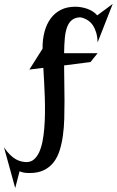

<svg xmlns="http://www.w3.org/2000/svg" viewBox="-85 -725 592 974"><path d="M49.8 97.2Q71.3 97.2 86.9 84Q102.5 70.8 113.3 47.9Q124 24.9 130.4 -6.3Q136.7 -37.6 139.6 -74Q142.6 -110.4 143.1 -150.1Q143.6 -189.9 142.3 -230Q141.1 -270 138.9 -308.6Q136.7 -347.2 134.8 -380.9L64 -372.1L130.9 -478Q130.4 -523.9 140.6 -563Q150.9 -602.1 171.6 -630.6Q192.4 -659.2 223.6 -675Q254.9 -690.9 296.9 -690.9Q311.5 -690.9 327.4 -688.2Q343.3 -685.5 358.2 -680.2Q373 -674.8 386 -666.5Q398.9 -658.2 408.2 -647L486.8 -705.1L410.2 -509.8Q409.2 -539.6 402.6 -560.8Q396 -582 386.5 -596.2Q377 -610.4 365.7 -618.4Q354.5 -626.5 344.7 -630.6Q335 -634.8 327.9 -636Q320.8 -637.2 319.8 -637.2Q295.4 -635.7 280 -623.5Q264.6 -611.3 255.9 -588.6Q247.1 -565.9 243.9 -532.5Q240.7 -499 240.2 -455.1H410.2L374 -410.2L240.2 -393.1Q240.2 -353.5 241.2 -308.8Q242.2 -264.2 242.2 -212.9Q242.2 -167.5 241 -122.6Q239.7 -77.6 234.1 -37.1Q228.5 3.4 217.5 38.3Q206.5 73.2 186.8 98.6Q167 124 137.2 138.4Q107.4 152.8 64.9 152.8Q51.3 152.8 39.1 151.1Q26.9 149.4 14.2 144L-7.8 229L-64.9 22Q-49.3 45.4 -33.9 60.3Q-18.6 75.2 -3.9 83.3Q10.7 91.3 24.4 94.2Q38.1 97.2 49.8 97.2Z"/></svg>

Font: Risque
Style: Regular
Weight: 400
Designer: Astigmatic (AOETI)
Foundry: Astigmatic (AOETI)
Version: Version 1.000